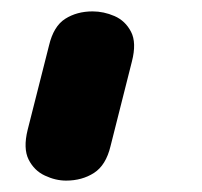

<svg xmlns="http://www.w3.org/2000/svg" viewBox="-20 -204 355 337"><path d="M96 113Q77.5 113 58.8 104.2Q40 95.5 30.2 76Q20.5 56.5 28.5 24L66 -124Q74 -158 94.5 -171Q115 -184 142.5 -184Q162 -184 181 -175.8Q200 -167.5 210 -148.2Q220 -129 211.5 -96L174 52.5Q166 86 145 99.5Q124 113 96 113Z"/></svg>

Font: Edu VIC WA NT Hand
Style: Regular
Weight: 400
Designer: Tina and Corey Anderson, Eben Sorkin, Mirko Velimirovic
Foundry: Google for Education
Version: Version 1.000